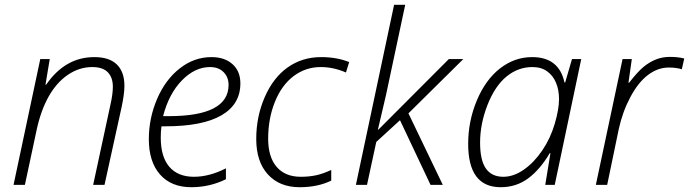

<svg xmlns="http://www.w3.org/2000/svg" viewBox="-20 -780 2907 810"><path d="M373 0 445.8 -337.9Q456.1 -382.8 456.1 -414.1Q456.1 -453.1 434.8 -475.1Q413.6 -497.1 369.1 -497.1Q314.5 -497.1 266.4 -464.4Q218.3 -431.6 185.3 -372.8Q152.3 -314 134.8 -232.9L85 0H37.1L149.9 -530.8H189.9L171.9 -422.9H174.8Q254.9 -539.1 377.9 -539.1Q441.4 -539.1 473.1 -507.8Q504.9 -476.6 504.9 -418Q504.9 -383.8 493.2 -329.1L420.9 0Z M787.1 9.8Q702.6 9.8 655.3 -43.7Q607.9 -97.2 607.9 -192.9Q607.9 -281.2 642.6 -362.3Q677.2 -443.4 738 -491.2Q798.8 -539.1 872.1 -539.1Q927.7 -539.1 960.9 -509.3Q994.1 -479.5 994.1 -428.2Q994.1 -339.8 914.3 -293.5Q834.5 -247.1 677.2 -247.1H661.1Q658.2 -225.6 658.2 -199.2Q658.2 -118.7 694.3 -76.4Q730.5 -34.2 798.3 -34.2Q862.8 -34.2 933.1 -69.8V-23.9Q864.7 9.8 787.1 9.8ZM866.2 -497.1Q802.2 -497.1 747.3 -440.7Q692.4 -384.3 668 -290H691.9Q944.3 -290 944.3 -421.9Q944.3 -454.6 923.1 -475.8Q901.9 -497.1 866.2 -497.1Z M1244.1 9.8Q1159.2 9.8 1110.1 -44.2Q1061 -98.1 1061 -193.8Q1061 -288.1 1096.9 -370.4Q1132.8 -452.6 1193.8 -495.8Q1254.9 -539.1 1335.4 -539.1Q1400.9 -539.1 1453.1 -518.1L1439.5 -474.1Q1387.2 -497.1 1333 -497.1Q1270 -497.1 1219.5 -459.5Q1168.9 -421.9 1140.1 -351.1Q1111.3 -280.3 1111.3 -194.8Q1111.3 -117.7 1147.2 -75.9Q1183.1 -34.2 1249 -34.2Q1283.7 -34.2 1313.2 -40.5Q1342.8 -46.9 1377.4 -63V-18.1Q1320.8 9.8 1244.1 9.8Z M1576.2 -232.9 1873.5 -530.8H1934.6L1703.1 -301.8L1848.1 0H1796.4L1667.5 -272.9L1567.4 -181.2L1528.3 0H1481.4L1642.6 -759.8H1689.5L1608.4 -378.9L1574.2 -232.9Z M2225.1 -539.1Q2338.4 -539.1 2361.3 -432.1H2364.3L2393.1 -530.8H2432.1L2320.3 0H2280.3L2302.2 -133.8H2299.3Q2258.3 -64.5 2208 -27.3Q2157.7 9.8 2092.3 9.8Q1955.1 9.8 1955.1 -172.9Q1955.1 -269 1991.7 -356.4Q2028.3 -443.8 2089.6 -491.5Q2150.9 -539.1 2225.1 -539.1ZM2103.5 -34.2Q2147 -34.2 2190.2 -64.5Q2233.4 -94.7 2267.8 -145.5Q2302.2 -196.3 2320.3 -257.8Q2338.4 -319.3 2338.4 -361.8Q2338.4 -400.4 2325.7 -430.9Q2313 -461.4 2288.1 -479.2Q2263.2 -497.1 2226.1 -497.1Q2165.5 -497.1 2116.7 -457Q2067.9 -417 2036.6 -337.2Q2005.4 -257.3 2005.4 -178.2Q2005.4 -104 2029.8 -69.1Q2054.2 -34.2 2103.5 -34.2Z M2806.6 -540Q2840.3 -540 2866.7 -533.2L2856.4 -487.8Q2833.5 -495.1 2801.3 -495.1Q2755.4 -495.1 2713.9 -463.9Q2672.4 -432.6 2639.2 -370.1Q2606 -307.6 2590.3 -234.9L2541.5 0H2493.7L2606.4 -530.8H2645.5L2631.3 -431.2H2634.3Q2669.9 -477.1 2694.3 -497.3Q2718.8 -517.6 2746.3 -528.8Q2773.9 -540 2806.6 -540Z"/></svg>

Font: TypoPRO Open Sans
Style: Italic
Weight: 300
Italic angle: -12°
Foundry: Ascender Corporation
Version: Version 1.10